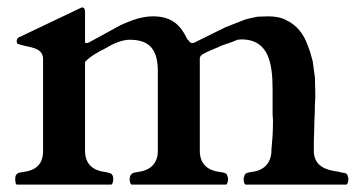

<svg xmlns="http://www.w3.org/2000/svg" viewBox="-20 -497 974 517"><path d="M96 -338V-90C96 -52.7 73.8 -37.8 43 -34C28.6 -32.2 21 -30.1 21 -15C21 -13 21 -10 22 -6C22 -3 23 -1 25 0H280C283.7 -1.8 285 -10.3 285 -15C285 -17 284 -20 284 -23C282 -26 281 -28 280 -29C276 -31 270 -33 262 -34C231.6 -37.8 209 -54.1 209 -91V-330C221.2 -344.6 246.8 -358.4 266 -368C281.9 -378.1 308.1 -390 329 -390C386.2 -390 405 -360 405 -304V-91C405 -54.5 382 -37.8 352 -34C338.7 -32.3 334.7 -31.3 330 -22C330 -19 329 -16 329 -15C329 -10.3 330.3 -1.8 334 0H589C592.7 -1.8 594 -10.3 594 -15C594 -17 594 -20 592 -23C592 -31.5 580.5 -32.8 571 -34C540.6 -37.8 518 -54.4 518 -91V-341C519 -344 520 -347 523 -349C539.4 -359.9 564.3 -367.6 576 -374C592.8 -380.1 606.2 -383.6 619 -390C623 -390 627 -391 630 -391C702.1 -391 714 -329 714 -257V-188C715 -182 715 -175 715 -168C715 -140.7 713.3 -117.8 711 -95V-94C711 -56.3 689.6 -38 658 -34C648.7 -32.7 638 -31.6 638 -22C636 -19 636 -16 636 -15C636 -10.3 637.3 -1.8 641 0H913C916.7 -1.8 918 -10.3 918 -15C918 -17 918 -20 916 -23C916 -29.9 908.1 -32 901 -32C896 -34 890 -35 883 -36C851.2 -40.5 825 -54.5 825 -91C825 -112 825 -129 826 -144C826 -170.4 828 -191.7 828 -216C829 -225 829 -236 829 -247C829 -259 828 -272 828 -288C826 -302 824 -318 822 -332C818 -348 814 -362 808 -376C798.4 -404.9 778.2 -429.9 752 -442C738 -450 721 -453 702 -453C692 -453 682 -452 673 -452C664 -450 652 -448 639 -444C626 -439 609 -432 588 -424C568 -414 542 -402 511 -386C506 -383 502 -381 497 -381C493.5 -381 489.6 -384.8 488 -388L484 -392C483 -394 482 -395 482 -396C465.6 -428.8 442.9 -453 392 -453C358.9 -453 331.3 -440.8 306 -430C276 -414 249.8 -398.9 220 -383C217 -382 215 -381 213 -381C210 -381 209 -382 209 -384V-465C209 -473 206 -477 201 -477C200 -477 199 -477 198 -476C142.8 -449.5 87.3 -423.4 32 -397C29 -396 28 -394 26 -392C26 -390 25 -388 25 -387C25 -384 26 -381 26 -380C49.3 -368.4 96 -373.8 96 -338Z"/></svg>

Font: fbb
Style: Bold
Weight: 400
Designer: David J. Perry, Michael Sharpe
Version: Version 1.045